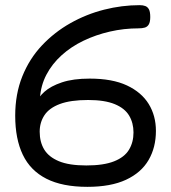

<svg xmlns="http://www.w3.org/2000/svg" viewBox="-20 -712 664 745"><path d="M319 13Q222 13 160 -18.5Q98 -50 68.5 -111.5Q39 -173 39 -263Q39 -347 66.5 -415.5Q94 -484 142.5 -535.5Q191 -587 253 -622Q315 -657 384 -674.5Q453 -692 522 -692Q535 -692 544 -688.5Q553 -685 558 -675.5Q563 -666 563 -646Q563 -627 557.5 -617.5Q552 -608 542 -605Q532 -602 518 -602Q461 -602 406.5 -589.5Q352 -577 304 -554Q256 -531 219 -497.5Q182 -464 160 -422Q138 -380 135 -330L119 -310Q128 -334 152.5 -356Q177 -378 220.5 -392.5Q264 -407 328 -407Q416 -407 472.5 -380.5Q529 -354 557 -308.5Q585 -263 585 -204Q585 -140 556.5 -91Q528 -42 469 -14.5Q410 13 319 13ZM315 -70Q382 -70 422.5 -86Q463 -102 480.5 -131Q498 -160 498 -198Q498 -235 481 -263.5Q464 -292 425 -308Q386 -324 322 -324Q254 -324 212.5 -308.5Q171 -293 152.5 -265Q134 -237 134 -201Q134 -161 151.5 -132Q169 -103 208.5 -86.5Q248 -70 315 -70Z"/></svg>

Font: Fredoka SemiExpanded
Style: Regular
Weight: 400
Width: 6
Designer: Ben Nathan
Foundry: Milena B. Brandão, Ben Nathan
Version: Version 2.001